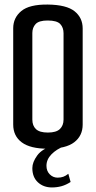

<svg xmlns="http://www.w3.org/2000/svg" viewBox="-20 -648 421 843"><path d="M190 5Q113 5 75.5 -23Q38 -51 38 -101V-524Q38 -570 73.5 -599.5Q109 -629 190 -628Q272 -627 307.5 -598.5Q343 -570 343 -523V-101Q343 -52 306 -23.5Q269 5 190 5ZM190 -66Q227 -66 243 -81.5Q259 -97 259 -123V-502Q259 -527 244.5 -542.5Q230 -558 189 -558Q151 -558 136.5 -542.5Q122 -527 122 -503V-123Q122 -96 138 -81Q154 -66 190 -66ZM208 175Q171 175 146.5 152.5Q122 130 122 90Q122 64 143.5 34.5Q165 5 216 -10L262 -6Q228 7 206 29.5Q184 52 184 80Q184 103 198.5 117.5Q213 132 233 132Q247 132 258 128Q269 124 280 115L290 151Q270 164 250 169.5Q230 175 208 175Z"/></svg>

Font: Smooch Sans Thin SemiBold
Style: Regular
Weight: 600
Version: Version 1.010